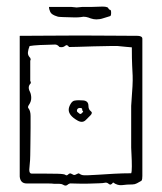

<svg xmlns="http://www.w3.org/2000/svg" viewBox="-20 -558 493 584"><path d="M172 4Q167 1 159.5 1Q152 1 144 1Q140 0 121.5 0Q103 0 84.5 0Q66 0 61 0Q42 0 40 -21V-449Q79 -449 126.5 -449.5Q174 -450 224 -450Q274 -450 319.5 -449.5Q365 -449 399 -449Q404 -449 408.5 -447Q413 -445 413 -440V-23Q413 -19 412.5 -14.5Q412 -10 410 -8Q403 -4 396.5 -0.5Q390 3 383 3Q366 3 352 5Q338 7 324 -3Q317 7 311 1.5Q305 -4 298 -2Q295 -1 281.5 -0.5Q268 0 250.5 0.5Q233 1 218.5 0.5Q204 0 198 0Q191 -1 185.5 4Q180 9 172 4ZM249 -25Q257 -25 278 -26.5Q299 -28 326.5 -29.5Q354 -31 379 -31Q381 -35 381 -52Q381 -69 380 -87Q379 -105 379 -109V-236Q382 -276 383 -295.5Q384 -315 383.5 -327.5Q383 -340 382 -358.5Q381 -377 381 -414Q378 -414 363.5 -415.5Q349 -417 338 -418Q335 -418 313.5 -418Q292 -418 264.5 -417Q237 -416 215.5 -415.5Q194 -415 190 -415Q184 -424 178 -418.5Q172 -413 161 -415Q154 -423 147 -422.5Q140 -422 132 -422Q121 -422 101 -421Q81 -420 70 -418Q66 -408 65 -399.5Q64 -391 70 -384Q72 -383 73 -379Q74 -375 72 -374V-312Q75 -307 73 -304Q63 -294 71 -279Q73 -275 74 -270Q75 -265 75 -260Q75 -249 68 -239Q63 -232 67 -228Q73 -220 73 -205Q73 -194 73 -169.5Q73 -145 72.5 -121Q72 -97 72 -86Q72 -79 71.5 -71Q71 -63 69 -42Q69 -30 76 -30Q88 -30 111 -30Q134 -30 155 -29.5Q176 -29 179 -26Q183 -23 187 -27Q192 -32 196 -30Q200 -28 204 -26Q208 -25 213.5 -28.5Q219 -32 221 -30Q228 -25 235 -25Q242 -25 249 -25ZM241 -193Q231 -183 216.5 -191Q202 -199 195 -208Q189 -216 189 -224Q189 -232 194.5 -241.5Q200 -251 207 -252Q218 -254 233.5 -252.5Q249 -251 249 -236Q249 -225 256 -220Q263 -215 255 -207ZM228 -213 232 -217Q234 -219 232 -220Q230 -221 230 -225Q230 -229 226 -229.5Q222 -230 219 -229Q214 -227 214 -221Q214 -218 216 -217Q218 -215 221.5 -212.5Q225 -210 228 -213ZM273 -499Q265 -499 256 -502Q249 -505 241.5 -506.5Q234 -508 226 -506Q219 -505 208 -505Q197 -505 173 -506Q170 -506 162.5 -506.5Q155 -507 154 -508Q137 -513 133 -521.5Q129 -530 129 -537H196Q209 -536 211 -535.5Q213 -535 215.5 -535.5Q218 -536 231 -537H261Q269 -537 277 -537.5Q285 -538 292 -538Q297 -538 300 -537.5Q303 -537 306 -536Q309 -535 310 -532Q311 -529 315 -528Q318 -528 318 -519Q318 -510 315 -509Q304 -506 294 -502.5Q284 -499 273 -499Z"/></svg>

Font: Sankofa Display
Style: Regular
Weight: 400
Designer: Batsirai Madzonga
Foundry: Batsirai Madzonga
Version: Version 1.000; ttfautohint (v1.8.4.7-5d5b)